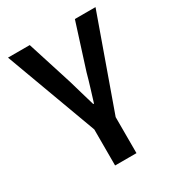

<svg xmlns="http://www.w3.org/2000/svg" viewBox="-165 -596 826 895"><g transform="rotate(-30 247.5 -148.5)"><path d="M193 194V0L12 -491H129L206 -249Q216 -212 227 -176.5Q238 -141 248 -105H252Q263 -141 274 -176.5Q285 -212 295 -249L372 -491H483L308 0V194Z"/></g></svg>

Font: TT Toshiba Sans Medium
Style: Regular
Weight: 500
Designer: Paul D. Hunt
Foundry: Toshiba Corporation
Version: Version 2.020;PS 2.000;hotconv 1.0.86;makeotf.lib2.5.63406